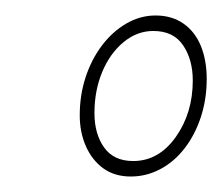

<svg xmlns="http://www.w3.org/2000/svg" viewBox="-20 -748 287 248"><path d="M149 -520Q128 -520 113.5 -530.5Q99 -541 91 -559Q83 -577 83 -599Q83 -625 90.5 -648Q98 -671 111.5 -689Q125 -707 143 -717.5Q161 -728 181 -728Q202 -728 217 -717.5Q232 -707 239.5 -688.5Q247 -670 247 -646Q247 -620 239.5 -597Q232 -574 218.5 -556.5Q205 -539 187 -529.5Q169 -520 149 -520ZM152 -540Q185 -540 207 -571Q229 -602 229 -644Q229 -671 216.5 -689.5Q204 -708 178 -708Q157 -708 139.5 -693.5Q122 -679 112 -655Q102 -631 102 -602Q102 -575 114.5 -557.5Q127 -540 152 -540Z"/></svg>

Font: Georama ExtraCondensed Thin Thin
Style: Italic
Weight: 250
Italic angle: -9°
Version: Version 1.001